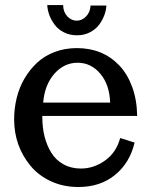

<svg xmlns="http://www.w3.org/2000/svg" viewBox="-20 -729 602 762"><path d="M291 13.2Q231.4 13.2 182.4 -9.5Q133.3 -32.2 101.6 -70.3Q36.1 -149.4 36.1 -255.4Q36.1 -299.3 46.4 -340.8Q56.6 -382.3 77.6 -418Q98.6 -453.6 127.9 -480.7Q157.2 -507.8 197.8 -522.9Q237.3 -538.1 285.2 -538.1Q387.2 -538.1 453.1 -469.7Q485.4 -436 504.4 -384.5Q523.4 -333 524.4 -269H147.9V-265.1Q147.9 -180.2 184.1 -122.1Q202.1 -93.3 232.2 -76.7Q262.2 -60.1 301.3 -60.1Q352.1 -60.1 396.7 -91.8Q441.4 -123.5 457 -181.2L514.2 -163.1Q495.1 -82.5 436.5 -34.7Q377.9 13.2 291 13.2ZM151.4 -321.8H417Q415 -392.6 378.2 -436.3Q341.3 -480 288.1 -480Q234.4 -480 195.8 -436.3Q157.2 -392.6 151.4 -321.8ZM285.6 -588.9Q257.3 -588.9 234.4 -600.3Q211.4 -611.8 197.3 -630.4Q169.9 -667 167.5 -709H230.5Q231 -681.2 247.1 -664.1Q263.2 -647 284.7 -647Q305.2 -647 321.5 -663.6Q337.9 -680.2 339.4 -707H402.3Q399.9 -667.5 373.5 -630.9Q359.9 -612.8 336.9 -600.8Q314 -588.9 285.6 -588.9Z"/></svg>

Font: Trocchi
Style: Regular
Weight: 400
Designer: Vernon Adams
Foundry: Vernon Adams
Version: Version 1.101; ttfautohint (v1.8.4.7-5d5b);gftools[0.9.27]